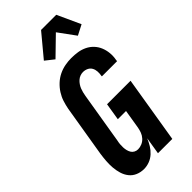

<svg xmlns="http://www.w3.org/2000/svg" viewBox="-305 -1041 1109 1109"><g transform="rotate(-45 250.0 -486.5)"><path d="M148 8Q121 8 97.5 -2Q74 -12 58.5 -31.5Q43 -51 35.5 -76Q28 -101 26 -127Q24 -153 26 -180Q28 -207 32 -234L84 -548Q89 -574 97 -599Q105 -624 120 -647.5Q135 -671 155.5 -690Q176 -709 200.5 -721Q225 -733 251.5 -738Q278 -743 303 -743Q330 -743 355.5 -739Q381 -735 403.5 -724Q426 -713 443 -695Q460 -677 469.5 -654Q479 -631 481.5 -605Q484 -579 479 -553L478 -543H354V-548Q357 -564 356 -580.5Q355 -597 347.5 -610.5Q340 -624 325.5 -631Q311 -638 294 -638Q282 -638 270 -633.5Q258 -629 248.5 -620.5Q239 -612 231.5 -601Q224 -590 219.5 -578.5Q215 -567 212 -555Q209 -543 207 -531L155 -217Q152 -204 151 -191Q150 -178 150.5 -165.5Q151 -153 154 -141Q157 -129 163 -119Q169 -109 180 -103Q191 -97 204 -97Q220 -97 236.5 -104Q253 -111 265 -124.5Q277 -138 283 -154Q289 -170 292 -187L311 -303H244L261 -408H453L386 0H269L286 -105Q277 -83 264.5 -62.5Q252 -42 234 -25.5Q216 -9 193.5 -0.5Q171 8 148 8ZM234 -802 181 -844 295 -981H419L484 -839L422 -807L346 -911Z"/></g></svg>

Font: Iosevka Extrabold
Style: Italic
Weight: 800
Italic angle: -9°
Monospace: yes
Designer: Belleve Invis
Foundry: Belleve Invis
Version: Version 32.5.0; ttfautohint (v1.8.4)